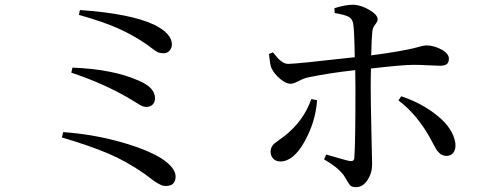

<svg xmlns="http://www.w3.org/2000/svg" viewBox="-20 -767 2040 811"><path d="M629.9 -663.1Q706.1 -626 706.1 -579.1Q706.1 -564.5 696.3 -553.2Q686.5 -542 670.9 -542Q665 -542 659.2 -543Q653.3 -543.9 648.9 -545.4Q644.5 -546.9 638.2 -551.3Q631.8 -555.7 628.4 -558.1Q625 -560.5 615.7 -567.4Q606.4 -574.2 601.6 -578.1Q542 -619.1 478 -647.5Q414.1 -675.8 313.5 -704.1L317.4 -724.6Q529.3 -710 629.9 -663.1ZM281.2 -460 286.1 -481.4Q460.9 -474.6 569.3 -424.8Q634.8 -396.5 634.8 -351.6Q634.8 -335.9 625 -325.7Q615.2 -315.4 597.7 -315.4Q593.8 -315.4 589.4 -316.4Q585 -317.4 581.1 -318.8Q577.1 -320.3 571.3 -323.7Q565.4 -327.1 561.5 -329.6Q557.6 -332 548.8 -337.4Q540 -342.8 535.2 -345.7Q422.9 -413.1 281.2 -460ZM241.2 -186.5 247.1 -209Q370.1 -200.2 484.9 -168.5Q599.6 -136.7 662.1 -97.7Q721.7 -58.6 721.7 -21.5Q721.7 18.6 679.7 18.6Q674.8 18.6 669.4 17.6Q664.1 16.6 657.7 13.2Q651.4 9.8 646.5 7.3Q641.6 4.9 633.8 -0.5Q626 -5.9 621.6 -9.3Q617.2 -12.7 607.4 -20Q597.7 -27.3 592.8 -31.2Q512.7 -86.9 436 -119.1Q359.4 -151.4 241.2 -186.5Z M1294.9 -348.6 1319.3 -343.8Q1313.5 -253.9 1266.6 -169.4Q1219.7 -85 1164.1 -85Q1145.5 -85 1134.3 -96.7Q1123 -108.4 1123 -126Q1123 -137.7 1127.9 -146.5Q1132.8 -155.3 1137.7 -159.7Q1142.6 -164.1 1157.7 -174.8Q1172.9 -185.5 1181.6 -192.4Q1262.7 -255.9 1294.9 -348.6ZM1393.6 -711.9 1392.6 -732.4Q1438.5 -747.1 1473.6 -747.1Q1506.8 -745.1 1541 -724.6Q1575.2 -704.1 1575.2 -685.5Q1575.2 -676.8 1564.5 -663.1Q1553.7 -649.4 1552.7 -633.8Q1549.8 -609.4 1547.9 -533.2Q1616.2 -542 1665 -550.8Q1713.9 -559.6 1731.9 -564.5Q1750 -569.3 1762.2 -572.3Q1774.4 -575.2 1781.2 -575.2Q1812.5 -575.2 1844.2 -558.1Q1876 -541 1876 -519.5Q1876 -502.9 1867.2 -496.1Q1858.4 -489.3 1838.9 -489.3Q1824.2 -489.3 1789.1 -491.2Q1753.9 -493.2 1728.5 -493.2Q1679.7 -493.2 1546.9 -477.5Q1545.9 -445.3 1545.9 -389.6Q1545.9 -341.8 1548.8 -211.4Q1551.8 -81.1 1551.8 -72.3Q1551.8 -36.1 1532.2 -6.3Q1512.7 23.4 1484.4 23.4Q1469.7 23.4 1462.9 19Q1456.1 14.6 1446.3 -2.9Q1436.5 -20.5 1430.7 -28.3Q1404.3 -62.5 1348.6 -93.8L1358.4 -114.3Q1443.4 -88.9 1457 -86.9Q1475.6 -84 1476.6 -99.6Q1481.4 -159.2 1481.4 -390.6L1480.5 -470.7Q1372.1 -459 1283.2 -440.4Q1263.7 -436.5 1241.7 -424.8Q1219.7 -413.1 1207 -413.1Q1188.5 -413.1 1164.1 -433.1Q1139.6 -453.1 1127 -478.5Q1121.1 -489.3 1116.2 -539.1L1132.8 -545.9Q1146.5 -529.3 1154.3 -520.5Q1162.1 -511.7 1173.8 -504.4Q1185.5 -497.1 1197.3 -497.1Q1229.5 -497.1 1478.5 -525.4Q1476.6 -643.6 1471.7 -668Q1467.8 -688.5 1451.2 -696.8Q1434.6 -705.1 1393.6 -711.9ZM1663.1 -342.8 1674.8 -360.4Q1762.7 -331.1 1828.1 -277.8Q1893.6 -224.6 1903.3 -163.1Q1906.2 -138.7 1896 -123.5Q1885.7 -108.4 1865.2 -108.4Q1859.4 -108.4 1854 -110.4Q1848.6 -112.3 1844.2 -114.3Q1839.8 -116.2 1835.4 -121.1Q1831.1 -126 1828.1 -128.9Q1825.2 -131.8 1820.8 -139.6Q1816.4 -147.5 1814.9 -150.4Q1813.5 -153.3 1808.1 -162.6Q1802.7 -171.9 1801.8 -174.8Q1744.1 -282.2 1663.1 -342.8Z"/></svg>

Font: GenYoMin TW TTF Medium
Style: Regular
Weight: 500
Version: Version 1.300